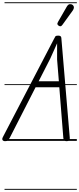

<svg xmlns="http://www.w3.org/2000/svg" viewBox="-45 -1246 699 1698"><path d="M0 2.5Q-9.5 2.5 -16.5 -1.5Q-23.5 -5.5 -24.8 -13.8Q-26 -22 -19.5 -34L431 -899Q439.5 -915.5 444.2 -923.2Q449 -931 468.5 -931Q484.5 -931 490.8 -925.5Q497 -920 497.5 -910L572 -28Q573.5 -13.5 568 -5.5Q562.5 2.5 546 2.5Q526.5 2.5 521.2 -6.8Q516 -16 515 -27L479.5 -474H269.5L43 -30.5Q33 -10.5 26 -4Q19 2.5 0 2.5ZM297 -527.5H475.5L460 -719.5V-863L400 -729ZM0 2.5Q-9.5 2.5 -16.5 -1.5Q-23.5 -5.5 -24.8 -13.8Q-26 -22 -19.5 -34L431 -899Q439.5 -915.5 444.2 -923.2Q449 -931 468.5 -931Q484.5 -931 490.8 -925.5Q497 -920 497.5 -910L572 -28Q573.5 -13.5 568 -5.5Q562.5 2.5 546 2.5Q526.5 2.5 521.2 -6.8Q516 -16 515 -27L479.5 -474H269.5L43 -30.5Q33 -10.5 26 -4Q19 2.5 0 2.5ZM297 -527.5H475.5L460 -719.5V-863L400 -729ZM475.5 -1017.5Q467.5 -1022.5 463.5 -1030Q459.5 -1037.5 468.5 -1053L545.5 -1187Q558 -1208.5 573.2 -1209.2Q588.5 -1210 597.5 -1202.5Q609 -1192 608.5 -1179.2Q608 -1166.5 599.5 -1154.5L507 -1026.5Q498 -1014 490.2 -1013.8Q482.5 -1013.5 475.5 -1017.5ZM-5 424.5H634.5V432.5H-5ZM-5 -16H634.5V0H-5ZM-5 -501.5H634.5V-493.5H-5ZM-5 -1226H634.5V-1218H-5Z"/></svg>

Font: Edu AU VIC WA NT Guides
Style: Regular
Weight: 400
Designer: Tina and Corey Anderson, Eben Sorkin, Mirko Velimirovic
Foundry: Google for Education
Version: Version 1.001